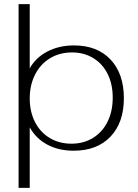

<svg xmlns="http://www.w3.org/2000/svg" viewBox="-20 -720 670 930"><path d="M70 -700H124V-389Q153 -441 209.5 -470.5Q266 -500 338 -500Q451 -500 515.5 -431.5Q580 -363 580 -244Q580 -126 515 -58Q450 10 337 10Q265 10 210 -19Q155 -48 124 -103V190H70ZM526 -247Q526 -312 501.5 -361.5Q477 -411 432 -438.5Q387 -466 329 -466Q269 -466 222.5 -438Q176 -410 150 -359Q124 -308 124 -243Q124 -179 149.5 -129Q175 -79 221 -51.5Q267 -24 326 -24Q385 -24 430.5 -52Q476 -80 501 -130.5Q526 -181 526 -247Z"/></svg>

Font: Fahkwang ExtraLight
Style: Regular
Weight: 275
Designer: Suppakit Chalermlarp | Katatrad Co.,Ltd.
Foundry: Cadson Demak Co.,Ltd.
Version: Version 1.000; ttfautohint (v1.6)